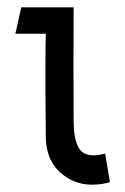

<svg xmlns="http://www.w3.org/2000/svg" viewBox="-20 -490 340 524"><path d="M105 -118 104 -238Q104 -279 104 -317.5Q104 -356 105 -398H22L38 -470H181Q180 -306 181 -159Q181 -116 192.5 -91Q204 -66 235 -66Q250 -66 267 -71L280 7Q259 14 231 14Q180 14 142.5 -21Q105 -56 105 -118Z"/></svg>

Font: Kreadon
Style: Regular
Weight: 400
Designer: kohakuno
Foundry: StudioGnu
Version: Version 1.000;Glyphs 3.1.2 (3151)